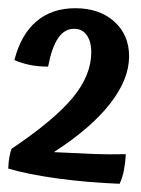

<svg xmlns="http://www.w3.org/2000/svg" viewBox="-20 -731 344 467"><path d="M286 -356Q285 -336 281.5 -317.5Q278 -299 271 -284Q192 -287 119.5 -297Q47 -307 0 -321Q1 -340 3 -350Q5 -360 8 -369Q112 -439 157 -493.5Q202 -548 202 -604Q202 -630 191 -645.5Q180 -661 160 -661Q137 -661 121.5 -638.5Q106 -616 97 -569Q73 -569 53 -573Q33 -577 15 -585Q31 -647 68.5 -679Q106 -711 163 -711Q222 -711 258 -678.5Q294 -646 294 -594Q294 -538 247.5 -478.5Q201 -419 111 -361Q167 -358 206 -356.5Q245 -355 286 -356Z"/></svg>

Font: Atma Medium
Style: Regular
Weight: 500
Designer: Gregori Vincens, Jeremie Hornus, Riccardo Olocco, Yoann Minet.
Foundry: black foundry
Version: Version 1.101;PS 1.100;hotconv 1.0.86;makeotf.lib2.5.63406